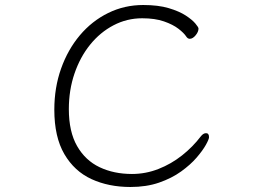

<svg xmlns="http://www.w3.org/2000/svg" viewBox="-20 -731 1040 767"><path d="M815 -183Q815 -175 802.5 -152.5Q790 -130 765.5 -101.5Q741 -73 703.5 -46Q666 -19 615.5 -1.5Q565 16 501 16Q414 16 345.5 -15.5Q277 -47 237 -115.5Q197 -184 197 -293Q197 -381 224 -457Q251 -533 299 -590Q347 -647 412 -679Q477 -711 552 -711Q612 -711 654 -698.5Q696 -686 722 -669Q748 -652 760.5 -637Q773 -622 773 -617Q773 -604 761.5 -590Q750 -576 738 -576Q730 -576 724 -585Q715 -599 693 -616Q671 -633 635 -645.5Q599 -658 548 -658Q487 -658 433.5 -630Q380 -602 340 -552.5Q300 -503 277.5 -437Q255 -371 255 -295Q255 -205 288 -147.5Q321 -90 378 -63Q435 -36 507 -36Q562 -36 613 -56Q664 -76 707 -110Q750 -144 782 -186Q792 -199 803 -199Q815 -199 815 -183Z"/></svg>

Font: Moon Stars Kai T Light
Style: Regular
Weight: 300
Designer: GuiWonder
Version: Version 1.101